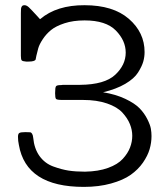

<svg xmlns="http://www.w3.org/2000/svg" viewBox="-20 -714 651 745"><path d="M49.8 -183.1Q49.8 -195.3 55.4 -198.2Q61 -201.2 76.2 -201.2H82Q94.2 -201.2 97.7 -200.7Q101.1 -200.2 104.5 -195.1Q107.9 -189.9 108.9 -179.2Q112.8 -137.2 133.3 -108.6Q153.8 -80.1 186.5 -68.1Q219.2 -56.2 246.6 -52Q273.9 -47.9 309.1 -47.9H310.1Q361.8 -48.8 399.4 -62.5Q437 -76.2 456.5 -97.7Q476.1 -119.1 484.6 -141.6Q493.2 -164.1 493.2 -187Q493.2 -210 484.1 -232.4Q475.1 -254.9 455.1 -276.9Q435.1 -298.8 395.5 -312.5Q356 -326.2 301.8 -326.2H221.2Q201.2 -326.2 197.5 -330.1Q193.8 -334 193.8 -352.1Q193.8 -375 197.5 -379.4Q201.2 -383.8 214.8 -383.8H216.8Q217.8 -383.8 220.5 -384.3Q223.1 -384.8 225.1 -384.8H291Q386.2 -385.7 427 -423.8Q467.8 -461.9 467.8 -509.8Q467.8 -556.6 429.4 -595.7Q391.1 -634.8 308.1 -634.8Q264.2 -634.8 230.5 -623.8Q196.8 -612.8 178 -597.4Q159.2 -582 146 -562Q132.8 -542 128.4 -526.6Q124 -511.2 121.1 -497.6Q118.2 -483.9 118.2 -482.9Q114.3 -475.1 90.8 -475.1H81.1Q67.9 -476.1 64.5 -479.5Q61 -482.9 61 -497.1V-663.1Q61 -674.3 61.5 -679.7Q62 -685.1 64.9 -689.5Q67.9 -693.8 75.2 -693.8Q83 -693.8 91.6 -686Q100.1 -678.2 126 -649.9Q131.8 -644 134.8 -640.1H136.2Q200.2 -694.3 308.1 -693.8Q418.9 -693.8 480 -640.9Q541 -587.9 541 -512.2Q541 -493.2 535.9 -475.1Q530.8 -457 515.9 -433.1Q501 -409.2 466.1 -388.7Q431.2 -368.2 379.9 -356Q428.7 -348.1 465.8 -330.6Q502.9 -313 521.5 -293.9Q540 -274.9 551.5 -252Q563 -229 565.4 -214.6Q567.9 -200.2 567.9 -186Q567.9 -160.2 560.5 -135Q553.2 -109.9 534.7 -83Q516.1 -56.2 487.1 -35.6Q458 -15.1 410.9 -2Q363.8 11.2 305.2 11.2Q81.1 11.2 53.2 -151.9Q49.8 -167 49.8 -183.1Z"/></svg>

Font: CMU Concrete
Style: Roman
Weight: 500
Version: Version 0.7.0